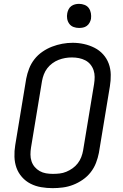

<svg xmlns="http://www.w3.org/2000/svg" viewBox="-20 -968 640 996"><path d="M253 8Q223 8 193.5 3Q164 -2 138.5 -15Q113 -28 94 -49.5Q75 -71 65.5 -97.5Q56 -124 55 -154.5Q54 -185 59 -215L116 -560Q121 -586 131 -612Q141 -638 158.5 -660.5Q176 -683 200 -699.5Q224 -716 250 -726Q276 -736 303 -741Q330 -746 357 -746Q387 -746 416 -739.5Q445 -733 470.5 -720Q496 -707 515 -686Q534 -665 544 -638Q554 -611 554.5 -580.5Q555 -550 550 -520L493 -175Q488 -149 478 -123Q468 -97 450.5 -74.5Q433 -52 409 -35.5Q385 -19 359 -9Q333 1 306 4.5Q279 8 253 8ZM254 -66Q272 -66 289.5 -68Q307 -70 324 -77Q341 -84 356.5 -95Q372 -106 383.5 -121Q395 -136 401.5 -153Q408 -170 411 -187L468 -532Q471 -551 471 -569Q471 -587 465.5 -603.5Q460 -620 449 -633.5Q438 -647 422.5 -655Q407 -663 389.5 -666.5Q372 -670 353 -670Q335 -670 318 -667Q301 -664 284 -657.5Q267 -651 251.5 -639.5Q236 -628 225 -613.5Q214 -599 207.5 -582Q201 -565 198 -548L141 -203Q138 -185 138 -166.5Q138 -148 143.5 -131.5Q149 -115 160 -102Q171 -89 186 -80.5Q201 -72 218.5 -69Q236 -66 254 -66ZM390 -823Q375 -823 361.5 -828Q348 -833 339.5 -844.5Q331 -856 328.5 -870.5Q326 -885 329 -900Q331 -910 336 -920Q341 -930 350 -936.5Q359 -943 369.5 -945.5Q380 -948 390 -948Q405 -948 419 -942.5Q433 -937 441 -925.5Q449 -914 451.5 -899.5Q454 -885 452 -870Q450 -860 444.5 -850Q439 -840 430 -833.5Q421 -827 410.5 -825Q400 -823 390 -823Z"/></svg>

Font: Iosevka Curly Extended Oblique
Style: Regular
Weight: 400
Width: 7
Italic angle: -9°
Monospace: yes
Designer: Belleve Invis
Foundry: Belleve Invis
Version: Version 11.1.0; ttfautohint (v1.8.3)